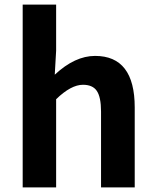

<svg xmlns="http://www.w3.org/2000/svg" viewBox="-20 -818 680 838"><path d="M79 -798H225V-597L219 -492Q307 -574 395 -574Q568 -574 568 -349V0H421V-331Q421 -395 402 -422Q384 -448 342 -448Q290 -448 225 -385V0H79Z"/></svg>

Font: `nÑOS-|
Style: Bold
Weight: 700
Designer: Ryoko NISHIZUKA ¬âXZm¬º[P (kana & ideographs); Paul D. Hunt (Latin, Greek & Cyrillic); Wenlong ZHANG _ e¬á¬ü¬ô (bopomof
Foundry: Adobe Systems Incorporated
Version: Version 1.00 June 24, 2014, initial release